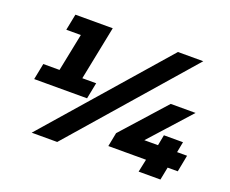

<svg xmlns="http://www.w3.org/2000/svg" viewBox="-114 -884 1277 1068"><g transform="rotate(20 525.0 -350.0)"><path d="M321 -381H403L384 -285H71L90 -381H186L231 -604H145L164 -700H385ZM160 0 771 -700H921L311 0ZM1016 -175 997 -76H937L922 0H793L809 -76H586L602 -158L832 -415H979L763 -175H844L856 -238H969L957 -175Z"/></g></svg>

Font: My Font
Style: Italic
Weight: 500
Designer: Julieta Ulanovsky
Foundry: Julieta Ulanovsky
Version: ""